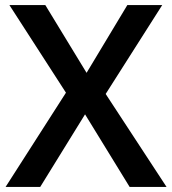

<svg xmlns="http://www.w3.org/2000/svg" viewBox="-20 -734 676 754"><path d="M634 0H489L314 -285L138 0H2L239 -370L17 -714H158L320 -448L480 -714H617L395 -365Z"/></svg>

Font: Noto Sans Medefaidrin SemiBold
Style: Regular
Weight: 600
Designer: Dalton Maag Ltd
Foundry: Dalton Maag Ltd
Version: Version 1.002; ttfautohint (v1.8.4.7-5d5b)